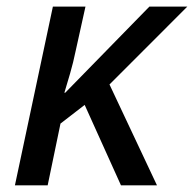

<svg xmlns="http://www.w3.org/2000/svg" viewBox="-20 -558 584 578"><path d="M24.9 0 139.2 -538.1H237.3L208 -405.8Q200.7 -370.1 190.9 -336.4Q181.2 -302.7 173.8 -278.8H176.3L429.7 -538.1H543.9L309.6 -303.7L452.6 0H344.2L234.9 -242.2L162.1 -186L123.5 0Z"/></svg>

Font: Open Sans Medium
Style: Italic
Weight: 500
Italic angle: -12°
Designer: Monotype Design Team
Foundry: Monotype Imaging Inc.
Version: Version 3.000